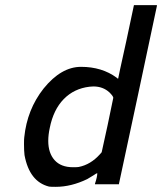

<svg xmlns="http://www.w3.org/2000/svg" viewBox="-20 -714 628 744"><path d="M469 -553 499 -694H588V-691Q588 -690 515 -347.5Q442 -5 441 -2V0H348V-2Q357 -29 357 -43L352 -41Q350 -39 318 -20Q256 10 196 10Q175 10 170 9Q94 -10 75 -113Q73 -129 73 -156Q73 -176 74 -182Q85 -290 149 -371Q217 -455 294 -455Q375 -455 432 -413Q438 -407 438 -410Q438 -413 469 -553ZM167 -168Q167 -121 191.5 -93.5Q216 -66 263 -66Q280 -66 285 -67Q331 -76 367 -116L374 -124L397 -229Q419 -334 419 -335Q419 -341 404 -356Q379 -379 342 -379Q339 -379 334 -378.5Q329 -378 327 -378Q267 -371 227 -330Q187 -289 173 -219Q167 -192 167 -168Z"/></svg>

Font: MathJax_SansSerif
Style: Italic
Weight: 400
Version: Version 1.1